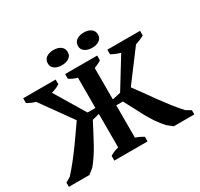

<svg xmlns="http://www.w3.org/2000/svg" viewBox="-171 -1058 1331 1277"><g transform="rotate(-30 494.5 -420.0)"><path d="M427.7 -598.1Q408.7 -603.5 393.3 -610.8Q377.9 -618.2 366.2 -626V-662.1H612.3V-626Q593.3 -612.3 556.6 -598.1V-357.4L620.6 -371.6L759.8 -598.1Q740.7 -603.5 723.1 -610.8Q705.6 -618.2 690.4 -626V-662.1H941.4V-626Q926.8 -618.2 909.4 -610.8Q892.1 -603.5 873.5 -598.1L700.2 -367.2Q724.6 -335 752 -296.1Q779.3 -257.3 809.1 -216.3Q838.9 -175.3 871.1 -134Q903.3 -92.8 937.5 -55.2L976.1 -32.2V0H818.4L777.8 -32.2Q748.5 -64 725.8 -97.9Q703.1 -131.8 683.8 -167.2Q664.6 -202.6 646.2 -239Q627.9 -275.4 607.4 -312H556.6V-63.5Q572.8 -58.6 587.6 -51.5Q602.5 -44.4 616.7 -36.1V0H361.8V-36.1Q374.5 -44.4 390.9 -51.5Q407.2 -58.6 427.7 -63.5V-320.3L373.5 -306.6Q353.5 -268.1 334.7 -232.2Q315.9 -196.3 297.4 -162.6Q279.3 -128.9 258.3 -96.7Q237.3 -64.5 210.9 -32.2L170.4 0H12.7V-32.2L51.3 -55.2Q85.4 -92.8 117.4 -133.3Q149.4 -173.8 178.2 -213.6Q207 -253.4 232.4 -290.3Q257.8 -327.1 279.3 -357.4L106.9 -598.1Q87.9 -603.5 71.8 -610.8Q55.7 -618.2 43.9 -626V-662.1H293V-626Q281.2 -618.2 264.2 -610.8Q247.1 -603.5 228 -598.1L367.2 -366.2H427.7ZM301.3 -779.3Q301.3 -809.6 323 -824.7Q344.7 -839.8 377.9 -839.8Q410.6 -839.8 432.6 -824.7Q454.6 -809.6 454.6 -779.3Q454.6 -752.9 432.6 -738Q410.6 -723.1 377.9 -723.1Q344.7 -723.1 323 -738Q301.3 -752.9 301.3 -779.3ZM533.2 -779.3Q533.2 -809.6 555.4 -824.7Q577.6 -839.8 610.8 -839.8Q643.6 -839.8 665.3 -824.7Q687 -809.6 687 -779.3Q687 -752.9 665.3 -738Q643.6 -723.1 610.8 -723.1Q577.6 -723.1 555.4 -738Q533.2 -752.9 533.2 -779.3Z"/></g></svg>

Font: PT Astra Serif
Style: Bold
Weight: 700
Designer: A.Korolkova, I. Chaeva
Foundry: ParaType Ltd
Version: Version 1.002